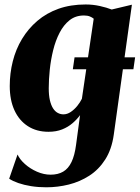

<svg xmlns="http://www.w3.org/2000/svg" viewBox="-20 -564 609 837"><path d="M297.5 -262 305 -314H569L561.5 -262ZM476 23Q467 87 438.8 131.2Q410.5 175.5 369.2 202Q328 228.5 279.8 240.5Q231.5 252.5 182 252.5Q146.5 252.5 115.5 247.5Q84.5 242.5 60 234Q35.5 225.5 20 215L56.5 109.5Q66 131 88.8 151.2Q111.5 171.5 141.2 184.5Q171 197.5 200.5 197.5Q233 197.5 255.5 184.2Q278 171 291.8 142.2Q305.5 113.5 311.5 68L329 -62Q315.5 -43.5 296 -26.8Q276.5 -10 250.8 0.2Q225 10.5 191.5 10.5Q139.5 10.5 101.5 -14Q63.5 -38.5 43 -83.2Q22.5 -128 22.5 -189Q22.5 -244.5 35.8 -297Q49 -349.5 76 -394.2Q103 -439 142.8 -473Q182.5 -507 235.2 -525.8Q288 -544.5 353.5 -544.5Q385 -544.5 415.2 -537.8Q445.5 -531 467 -522.5L555 -543.5ZM388.5 -482.5Q382 -488 371.8 -492.2Q361.5 -496.5 346 -496.5Q309.5 -496.5 283.5 -476Q257.5 -455.5 239.8 -421.2Q222 -387 211.8 -345.2Q201.5 -303.5 197 -260.2Q192.5 -217 192.5 -179Q192.5 -148.5 197.5 -127Q202.5 -105.5 211.2 -91.8Q220 -78 231.8 -71.8Q243.5 -65.5 256.5 -65.5Q273 -65.5 288.5 -76Q304 -86.5 316.8 -102.2Q329.5 -118 337 -133.5Z"/></svg>

Font: Merriweather 72pt Black
Style: Italic
Weight: 900
Italic angle: -7.8°
Version: Version 2.101